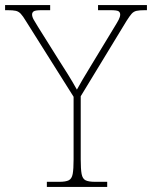

<svg xmlns="http://www.w3.org/2000/svg" viewBox="-31 -734 597 754"><path d="M153 0V-20H202Q227 -20 239 -26Q251 -32 254.5 -51Q258 -70 258 -108V-354L71 -651Q59 -671 50.5 -680Q42 -689 31 -691.5Q20 -694 -2 -694H-11V-714H166V-694H133Q108 -694 101.5 -689.5Q95 -685 95 -677Q95 -668 101.5 -656.5Q108 -645 118 -629L197 -503Q217 -472 236 -441.5Q255 -411 271 -382Q279 -397 292.5 -420Q306 -443 325 -474L419 -629Q429 -645 435 -656.5Q441 -668 441 -677Q441 -685 435 -689.5Q429 -694 403 -694H354V-714H546V-694H538Q517 -694 505.5 -691.5Q494 -689 486 -680Q478 -671 466 -652L286 -356V-108Q286 -70 289.5 -51Q293 -32 305 -26Q317 -20 342 -20H390V0Z"/></svg>

Font: Noto Serif Bengali Thin
Style: Regular
Weight: 250
Version: Version 2.003